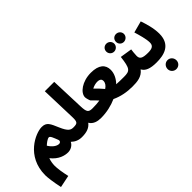

<svg xmlns="http://www.w3.org/2000/svg" viewBox="-38 -1495 2501 2501"><g transform="rotate(-45 1213.0 -244.5)"><path d="M52 271 221 236C202 153 188 67 189 13C190 -25 196 -64 210 -102C287 -4 378 18 438 18C490 18 539 -13 558 -55C600 -15 647 5 707 5C773 5 807 -30 807 -81C807 -126 781 -163 717 -163C668 -163 634 -178 584 -294C535 -408 516 -460 426 -460C314 -460 15 -330 15 17C15 59 27 157 52 271ZM431 -143C390 -143 339 -179 302 -240C323 -261 371 -299 398 -299C421 -299 439 -245 461 -190C472 -163 456 -143 431 -143Z M707 5C793 5 853 -15 895 -70C930 -10 996 5 1059 5C1125 5 1159 -30 1159 -81C1159 -126 1133 -163 1069 -163C996 -163 979 -182 975 -293L958 -760H785L800 -292C804 -180 797 -163 717 -163Z M1059 5C1161 5 1260 -18 1345 -56C1436 -13 1535 5 1636 5C1702 5 1736 -30 1736 -81C1736 -126 1710 -163 1646 -163C1587 -163 1543 -164 1507 -167C1559 -221 1590 -284 1590 -350C1590 -445 1526 -507 1379 -507C1218 -507 1099 -416 1099 -334C1099 -315 1115 -262 1120 -257C1148 -229 1177 -201 1202 -172C1162 -166 1118 -163 1069 -163ZM1256 -338C1287 -356 1328 -365 1353 -365C1406 -365 1421 -342 1421 -316C1421 -281 1400 -250 1362 -225C1333 -260 1298 -297 1256 -338Z M1967 -486C2008 -486 2042 -519 2042 -559C2042 -601 2008 -632 1967 -632C1926 -632 1895 -601 1895 -559C1895 -519 1926 -486 1967 -486ZM1789 -486C1829 -486 1863 -519 1863 -559C1863 -601 1829 -632 1789 -632C1748 -632 1716 -601 1716 -559C1716 -519 1748 -486 1789 -486ZM1636 5C1724 5 1812 -2 1869 -79C1899 -22 1963 5 2081 5C2148 5 2181 -30 2181 -81C2181 -126 2155 -163 2091 -163C1981 -163 1956 -188 1956 -241C1956 -279 1963 -322 1966 -350L1801 -376C1778 -184 1757 -163 1646 -163Z M2081 5C2208 5 2371 -24 2371 -236C2371 -340 2336 -450 2312 -520L2151 -477C2172 -408 2202 -306 2202 -242C2202 -186 2172 -163 2091 -163ZM2202 248C2248 248 2283 212 2283 167C2283 121 2248 83 2202 83C2156 83 2120 121 2120 167C2120 212 2156 248 2202 248Z"/></g></svg>

Font: Noto Sans Arabic UI Bk
Style: Regular
Weight: 900
Designer: Monotype Design Team, Nadine Chahine and Nizar Qandah
Foundry: Monotype Imaging Inc.
Version: Version 2.010